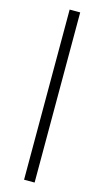

<svg xmlns="http://www.w3.org/2000/svg" viewBox="-149 -794 589 1090"><g transform="rotate(15 145.5 -249.0)"><path d="M116 251V-749H178V251Z"/></g></svg>

Font: Source Serif 4 48pt SemiBold
Style: Italic
Weight: 600
Italic angle: -12°
Designer: Frank Grießhammer
Foundry: Adobe Systems Incorporated
Version: Version 4.004;hotconv 1.0.116;makeotfexe 2.5.65601